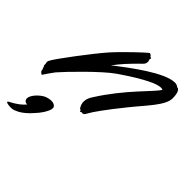

<svg xmlns="http://www.w3.org/2000/svg" viewBox="-280 -554 914 914"><g transform="rotate(45 177.0 -97.0)"><path d="M237 -388C237 -395 234 -396 234 -401C234 -402 234 -404 235 -406C236 -408 236 -409 236 -409C236 -412 232 -409 228 -413C223 -417 225 -421 218 -421C218 -421 216 -423 214 -423C213 -423 213 -422 211 -421C203 -416 116 -335 72 -285C27 -234 -87 -84 -100 -57C-102 -53 -103 -49 -103 -46C-103 -42 -102 -39 -101 -37V-28C-101 -26 -101 -24 -99 -22C-94 -17 -98 -12 -93 -8C-92 -7 -92 -7 -92 -2C-92 1 -91 6 -79 14C-76 14 -73 10 -70 4C-63 -6 -50 -26 -39 -40C-7 -77 112 -200 171 -241C289 -322 343 -344 368 -344C373 -344 377 -343 380 -341C358 -305 255 -217 169 -80C157 -62 154 -48 154 -36C154 -24 158 -14 162 -7C169 7 171 -3 174 5C175 9 176 10 177 10C178 10 180 6 186 6C187 7 189 7 190 7C196 7 201 3 208 -11C217 -29 259 -88 319 -162C377 -235 443 -298 443 -347C443 -359 442 -400 420 -400C415 -405 407 -408 398 -408C330 -408 201 -310 123 -250C134 -262 141 -272 145 -277C166 -304 216 -354 226 -363C236 -372 237 -380 237 -388ZM67 111C72 101 73 95 73 89C73 79 63 69 42 69C31 69 17 73 8 77C-14 87 -48 120 -48 144C-48 150 -43 164 -26 163C-39 180 -62 198 -97 216C-102 218 -102 220 -102 222C-102 225 -89 229 -72 229C-65 229 -56 228 -51 226C-24 216 -8 203 12 184C34 160 52 143 67 111Z"/></g></svg>

Font: Oregano
Style: Italic
Weight: 400
Italic angle: -12°
Designer: Astigmatic (AOETI)
Foundry: Astigmatic (AOETI)
Version: Version 1.000